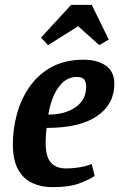

<svg xmlns="http://www.w3.org/2000/svg" viewBox="-20 -761 491 791"><path d="M195 10Q150 10 113 -7Q76 -24 54.5 -63Q33 -102 33 -167Q33 -230 50 -292Q67 -354 102.5 -404.5Q138 -455 193 -485Q248 -515 324 -515Q381 -515 416 -490.5Q451 -466 451 -416Q451 -331 379.5 -282.5Q308 -234 172 -234Q170 -217 169 -204.5Q168 -192 168 -172Q168 -139 176 -115.5Q184 -92 203 -79.5Q222 -67 253 -67Q276 -67 303 -71Q330 -75 358 -85L370 -36Q346 -20 305.5 -5Q265 10 195 10ZM179 -289Q248 -289 291.5 -319.5Q335 -350 335 -403Q335 -420 328 -432Q321 -444 295 -444Q253 -444 222.5 -403.5Q192 -363 179 -289ZM178 -575 149 -606 273 -741H358L428 -598L389 -575L302 -653Z"/></svg>

Font: Manuale
Style: Bold Italic
Weight: 700
Italic angle: -11°
Version: Version 1.002